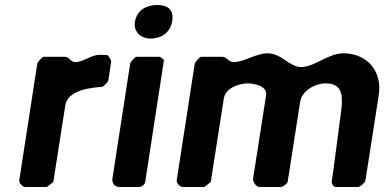

<svg xmlns="http://www.w3.org/2000/svg" viewBox="-20 -747 1535 767"><path d="M280 -499C263 -499 256 -520 240 -520H154C149 -520 130 -499 129 -493L57 -27C55 -17 70 0 80 0H167L193 -20L241 -327C251 -389 351 -398 389 -400C395 -404 412 -418 413 -427L424 -500C425 -509 413 -523 409 -527C404 -527 383 -528 379 -528C342 -528 315 -499 280 -499Z M618 -520H524C519 -520 501 -499 500 -493L429 -33C428 -24 431 -12 438 -7C441 -5 450 0 451 0H537C546 0 559 -11 560 -20L635 -507C632 -510 623 -520 618 -520ZM519 -659C513 -619 544 -593 581 -593C626 -593 661 -618 668 -663C675 -709 650 -727 607 -727C565 -727 526 -706 519 -659Z M913 -499C893 -499 886 -520 869 -520H783C778 -520 759 -499 758 -493L686 -27C684 -17 699 0 709 0H796L822 -20L874 -353C881 -398 939 -414 971 -414C995 -414 1049 -403 1043 -367L991 -33C989 -23 1003 0 1016 0H1102C1109 0 1128 -13 1129 -20L1179 -340C1186 -386 1241 -414 1280 -414C1344 -414 1350 -373 1344 -313C1338 -269 1312 -64 1305 -20C1306 -11 1312 0 1322 0H1409C1419 0 1438 -17 1440 -27L1493 -367C1508 -463 1446 -534 1352 -534C1290 -534 1237 -479 1182 -479C1138 -479 1104 -534 1049 -534C1001 -534 957 -499 913 -499Z"/></svg>

Font: Asimov Print
Style: CIt
Weight: 500
Designer: Google
Version: Version 2.000980: 2014